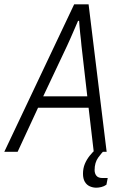

<svg xmlns="http://www.w3.org/2000/svg" viewBox="-57 -706 570 893"><path d="M-37 0 288 -686H355L439 0H379L355 -205H120L25 0ZM144 -258H349L322 -493Q321 -505 319.5 -519.5Q318 -534 316 -550.5Q314 -567 313 -582Q312 -597 311 -609H306Q299 -593 290 -572Q281 -551 271.5 -529.5Q262 -508 255 -493ZM391 167Q375 167 360.5 160.5Q346 154 337.5 139.5Q329 125 329 102Q329 77 337.5 56.5Q346 36 360 18.5Q374 1 389 -12H431L430 -8Q417 3 400 26.5Q383 50 383 85Q383 101 391.5 111.5Q400 122 420 122H444L438 153Q427 161 414 164Q401 167 391 167Z"/></svg>

Font: Archivo Condensed ExtraLight
Style: Italic
Weight: 250
Width: 3
Italic angle: -10°
Designer: Hector Gatti
Foundry: Omnibus-Type
Version: Version 2.001